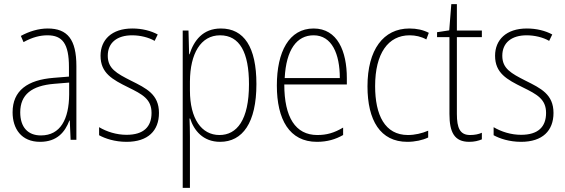

<svg xmlns="http://www.w3.org/2000/svg" viewBox="-20 -677 2739 930"><path d="M211 -539C167 -539 121 -525 81 -503L94 -473C137 -497 175 -506 210 -506C282 -506 314 -466 314 -352V-306L240 -300C113 -290 41 -238 41 -133C41 -54 83 10 174 10C257 10 295 -38 316 -93H318L322 0H350V-357C350 -486 307 -539 211 -539ZM242 -271 315 -277V-219C314 -100 273 -21 178 -21C115 -21 78 -61 78 -133C78 -219 134 -262 242 -271Z M750 -130C750 -220 689 -249 615 -286C544 -322 502 -345 502 -407C502 -471 548 -506 620 -506C659 -506 700 -496 729 -479L744 -510C711 -528 668 -539 621 -539C521 -539 467 -484 467 -407C467 -323 524 -292 601 -254C670 -220 714 -197 714 -130C714 -63 676 -24 593 -24C544 -24 497 -39 460 -61V-22C489 -6 536 10 593 10C697 10 750 -44 750 -130Z M1050 -539C962 -539 919 -480 898 -414H896L893 -529H865V233H900V-15C900 -48 899 -80 898 -103H901C919 -46 963 10 1046 10C1155 10 1222 -82 1222 -270C1222 -449 1162 -539 1050 -539ZM1046 -506C1141 -506 1186 -423 1186 -269C1186 -95 1127 -23 1043 -23C956 -23 900 -102 900 -239V-283C901 -417 952 -506 1046 -506Z M1499 -539C1380 -539 1321 -426 1321 -263C1321 -98 1382 10 1515 10C1565 10 1605 -2 1642 -23V-59C1598 -33 1562 -23 1517 -23C1411 -23 1357 -109 1357 -268H1660V-299C1660 -428 1615 -539 1499 -539ZM1499 -506C1588 -506 1626 -415 1626 -299H1359C1366 -437 1418 -506 1499 -506Z M1953 10C1990 10 2027 2 2054 -11V-44C2024 -31 1989 -23 1956 -23C1844 -23 1797 -120 1797 -260C1797 -418 1860 -506 1964 -506C1992 -506 2020 -500 2045 -486L2057 -518C2030 -532 1999 -539 1963 -539C1837 -539 1760 -436 1760 -259C1760 -94 1822 10 1953 10Z M2257 -23C2208 -23 2193 -57 2193 -125V-497H2314V-529H2193V-657H2166L2156 -530L2097 -521V-497H2157V-125C2157 -36 2181 10 2253 10C2278 10 2297 5 2314 -2V-34C2299 -27 2279 -23 2257 -23Z M2661 -130C2661 -220 2600 -249 2526 -286C2455 -322 2413 -345 2413 -407C2413 -471 2459 -506 2531 -506C2570 -506 2611 -496 2640 -479L2655 -510C2622 -528 2579 -539 2532 -539C2432 -539 2378 -484 2378 -407C2378 -323 2435 -292 2512 -254C2581 -220 2625 -197 2625 -130C2625 -63 2587 -24 2504 -24C2455 -24 2408 -39 2371 -61V-22C2400 -6 2447 10 2504 10C2608 10 2661 -44 2661 -130Z"/></svg>

Font: Noto Sans Bengali Condensed ExtraLight
Style: Regular
Weight: 200
Width: 3
Designer: Joana Ranito - Universal Thirst; Jelle Bosma - Monotype Design Team
Foundry: Universal Thirst ehf.
Version: Version 3.000